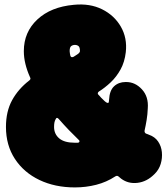

<svg xmlns="http://www.w3.org/2000/svg" viewBox="-20 -748 727 838"><path d="M307 70Q220 70 152 37.5Q84 5 45 -54.5Q6 -114 6 -194Q6 -262 33 -311Q60 -360 108 -397Q116 -403 111 -411Q98 -440 91 -468.5Q84 -497 84 -525Q84 -608 143 -663Q202 -718 302 -727Q372 -734 425.5 -707.5Q479 -681 507.5 -631.5Q536 -582 529 -520Q524 -477 506 -444.5Q488 -412 463 -388.5Q438 -365 411 -348Q403 -341 410 -334Q412 -332 414 -330Q416 -328 417.5 -326Q419 -324 421 -322Q440 -302 447 -299.5Q454 -297 455 -303Q455 -305 455.5 -308Q456 -311 456 -312Q458 -353 478 -371.5Q498 -390 528 -390H531Q570 -390 599.5 -358Q629 -326 625 -275Q624 -249 620 -224.5Q616 -200 611 -178Q610 -169 617 -165Q621 -164 624 -162.5Q627 -161 630 -160Q656 -151 670 -130.5Q684 -110 686.5 -84Q689 -58 681.5 -33Q674 -8 656 10L653 13Q621 45 580.5 50Q540 55 509 32Q506 30 503 27Q500 24 497 22Q491 17 483 22Q445 47 400 58.5Q355 70 307 70ZM307 -125Q310 -125 312.5 -125Q315 -125 318 -125Q325 -125 326.5 -129.5Q328 -134 323 -138Q313 -148 302 -159Q291 -170 280 -181Q269 -192 258.5 -204Q248 -216 237 -228Q228 -239 223 -228Q219 -221 217.5 -213Q216 -205 216 -194Q216 -163 238.5 -144Q261 -125 307 -125ZM301 -500Q310 -506 316.5 -510Q323 -514 326 -518Q329 -522 329 -525Q329 -542 322.5 -547Q316 -552 307 -552Q298 -552 291 -547Q284 -542 284 -525Q284 -521 285 -515.5Q286 -510 287 -505Q290 -495 301 -500Z"/></svg>

Font: Winky Sans Black
Style: Regular
Weight: 900
Designer: Simon Atzbach
Foundry: typofactur
Version: Version 1.205